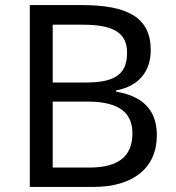

<svg xmlns="http://www.w3.org/2000/svg" viewBox="-20 -734 690 754"><path d="M301 -714H97V0H348C501 0 596 -73 596 -203C596 -314 526 -359 436 -374V-379C524 -395 572 -453 572 -537C572 -667 479 -714 301 -714ZM319 -410H187V-637H305C426 -637 479 -605 479 -527C479 -450 441 -410 319 -410ZM187 -335H324C456 -335 500 -285 500 -210C500 -130 457 -76 331 -76H187Z"/></svg>

Font: Noto Sans Mahajani
Style: Regular
Weight: 400
Designer: Monotype Design Team
Foundry: Monotype Imaging Inc.
Version: Version 2.003